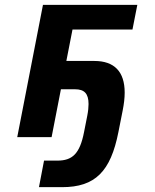

<svg xmlns="http://www.w3.org/2000/svg" viewBox="-20 -567 642 794"><path d="M141.1 207H236.3C374 207 437.5 142.1 469.7 -21L487.3 -109.9C492.7 -137.2 495.6 -161.6 495.6 -184.1C495.6 -271 452.6 -314.9 370.1 -314.9H254.4L279.8 -444.8H527.8L547.9 -546.9H157.7L51.3 0H193.4L231.9 -197.8H290.5C328.1 -197.8 346.2 -180.7 346.2 -136.7C346.2 -124 344.7 -107.4 340.8 -87.9L327.6 -21C310.1 69.8 278.3 97.2 217.3 97.2H162.1Z"/></svg>

Font: Hack
Style: Bold Oblique
Weight: 700
Italic angle: -12°
Monospace: yes
Designer: Christopher Simpkins
Foundry: Christopher Simpkins
Version: Version 2.010